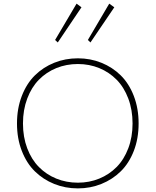

<svg xmlns="http://www.w3.org/2000/svg" viewBox="-20 -1020 853 1053"><path d="M296.9 -787.1 282.2 -800.8 399.9 -1000 426.8 -980ZM476.1 -787.1 461.9 -800.8 579.1 -1000 606.9 -980ZM407.2 13.2Q337.9 13.2 277.3 -11.2Q216.8 -35.6 171.4 -80.1Q126 -124.5 99.6 -192.4Q73.2 -260.3 73.2 -342.8Q73.2 -425.3 99.6 -493.7Q126 -562 171.4 -606.7Q216.8 -651.4 277.3 -675.8Q337.9 -700.2 407.2 -700.2Q475.6 -700.2 536.1 -675.8Q596.7 -651.4 642.1 -606.7Q687.5 -562 713.9 -493.7Q740.2 -425.3 740.2 -342.8Q740.2 -260.3 713.9 -192.4Q687.5 -124.5 642.1 -80.1Q596.7 -35.6 536.1 -11.2Q475.6 13.2 407.2 13.2ZM407.2 -18.1Q469.7 -18.1 524.4 -40.5Q579.1 -63 619.6 -104Q660.2 -145 683.6 -206.8Q707 -268.6 707 -342.8Q707 -417.5 683.6 -479.5Q660.2 -541.5 619.6 -582.8Q579.1 -624 524.4 -646.5Q469.7 -668.9 407.2 -668.9Q343.8 -668.9 288.8 -646.5Q233.9 -624 193.4 -582.8Q152.8 -541.5 129.4 -479.5Q106 -417.5 106 -342.8Q106 -268.1 129.4 -206.5Q152.8 -145 193.4 -104Q233.9 -63 288.8 -40.5Q343.8 -18.1 407.2 -18.1Z"/></svg>

Font: BioRhyme ExtraLight
Style: Regular
Weight: 275
Designer: Aoife Mooney
Foundry: Aoife Mooney Type
Version: Version 1.500;PS 001.500;hotconv 1.0.88;makeotf.lib2.5.64775